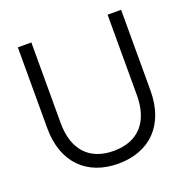

<svg xmlns="http://www.w3.org/2000/svg" viewBox="-130 -844 962 982"><g transform="rotate(-20 351.0 -352.5)"><path d="M351 15C522 15 632 -93.5 632 -280V-720H558.5V-281.5C558.5 -136.5 484 -54.5 351 -54.5C218 -54.5 143.5 -136.5 143.5 -281.5V-720H70V-280C70 -93.5 180 15 351 15Z"/></g></svg>

Font: Vela Sans
Style: Regular
Weight: 400
Designer: Principal design: Mikhail Sharanda - project Manrope.
Design modification: Ravid Balaliev
Foundry: Mikhail Sharanda
Version: Version 1.001